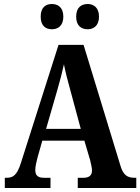

<svg xmlns="http://www.w3.org/2000/svg" viewBox="-20 -938 700 958"><path d="M418 -792C445 -792 474 -808 474 -855C474 -902 445 -918 418 -918C387 -918 360 -902 360 -855C360 -808 387 -792 418 -792ZM239 -792C268 -792 296 -808 296 -855C296 -902 268 -918 239 -918C209 -918 183 -902 183 -855C183 -808 209 -792 239 -792ZM4 0H232V-51H198C167 -51 156 -65 156 -90C156 -108 163 -135 167 -151L191 -236H401L430 -138C433 -124 439 -102 439 -87C439 -61 422 -51 397 -51H368V0H660V-51H650C616 -51 595 -65 582 -108L397 -714H272L84 -124C65 -64 45 -51 14 -51H4ZM210 -295 266 -489C279 -533 290 -576 299 -617C307 -575 319 -532 332 -484L383 -295Z"/></svg>

Font: Noto Serif Sinhala Condensed
Style: Bold
Weight: 700
Width: 3
Designer: Jelle Bosma - Monotype Design Team
Foundry: Monotype Imaging Inc.
Version: Version 2.007